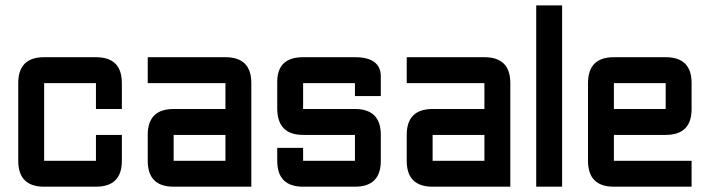

<svg xmlns="http://www.w3.org/2000/svg" viewBox="-20 -704 2677 724"><path d="M341.8 0H146.5Q48.8 0 48.8 -97.7V-390.6Q48.8 -488.3 146.5 -488.3H341.8Q439.5 -488.3 439.5 -390.6V-293H341.8V-390.6H146.5V-97.7H341.8V-195.3H439.5V-97.7Q439.5 0 341.8 0Z M927.7 0H634.8Q537.1 0 537.1 -97.7V-195.3Q537.1 -293 634.8 -293H830.1V-390.6H537.1V-488.3H830.1Q927.7 -488.3 927.7 -390.6ZM634.8 -97.7H830.1V-195.3H634.8Z M1025.4 -146.5H1123V-97.7H1318.4V-195.3H1123Q1025.4 -195.3 1025.4 -295.4V-395.5Q1025.4 -488.3 1123 -488.3H1318.4Q1416 -488.3 1416 -415V-341.8H1318.4V-390.6H1123V-293H1318.4Q1416 -293 1416 -195.3V-97.7Q1416 0 1318.4 0H1123Q1025.4 0 1025.4 -97.7Z M1904.3 0H1611.3Q1513.7 0 1513.7 -97.7V-195.3Q1513.7 -293 1611.3 -293H1806.6V-390.6H1513.7V-488.3H1806.6Q1904.3 -488.3 1904.3 -390.6ZM1611.3 -97.7H1806.6V-195.3H1611.3Z M2002 -683.6H2099.6V0H2002Z M2294.9 -488.3H2490.2Q2587.9 -488.3 2587.9 -390.6V-293Q2587.9 -195.3 2490.2 -195.3H2294.9V-97.7H2587.9V0H2294.9Q2197.3 0 2197.3 -97.7V-390.6Q2197.3 -488.3 2294.9 -488.3ZM2490.2 -390.6H2294.9V-293H2490.2Z"/></svg>

Font: BabelStone Runic Long Branch
Style: Regular
Weight: 400
Designer: Andrew West
Foundry: BabelStone
Version: Version 3.002 March 14, 2022